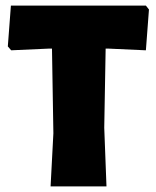

<svg xmlns="http://www.w3.org/2000/svg" viewBox="-20 -667 559 687"><path d="M8 -501 20 -487 153 -493H166L171 -190L161 0H361L353 -210L358 -493H370L502 -487L513 -633L502 -647H19Z"/></svg>

Font: Luna Sans Black
Style: Regular
Weight: 900
Designer: Juan Pablo del Peral
Foundry: Huerta Tipografica
Version: Version 2.001; ttfautohint (v1.5)